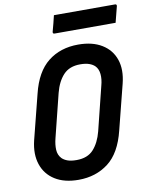

<svg xmlns="http://www.w3.org/2000/svg" viewBox="-99 -975 830 1066"><g transform="rotate(-10 316.5 -442.0)"><path d="M384 -720Q464 -720 517 -687.5Q570 -655 589.5 -597.5Q609 -540 590 -464L526 -211Q496 -88 425.5 -34Q355 20 257 20Q177 20 124.5 -13Q72 -46 52.5 -104.5Q33 -163 51 -238L115 -491Q144 -610 213.5 -665Q283 -720 384 -720ZM170 -230Q161 -195 162.5 -165.5Q164 -136 183 -116Q195 -104 214.5 -97Q234 -90 265 -90Q327 -90 360.5 -127Q394 -164 410 -226L471 -472Q481 -508 478 -537.5Q475 -567 458 -584Q446 -596 426 -603Q406 -610 376 -610Q315 -610 281 -573.5Q247 -537 231 -475ZM280 -904H624Q635 -904 633 -893Q627 -870 621.5 -848Q616 -826 610 -803H266Q255 -803 257 -814Q263 -837 269 -859Q275 -881 280 -904Z"/></g></svg>

Font: Recursive Mn Lnr St SmB
Style: Italic
Weight: 600
Italic angle: -15°
Monospace: yes
Version: Version 1.079;hotconv 1.0.112;makeotfexe 2.5.65598; ttfautoh